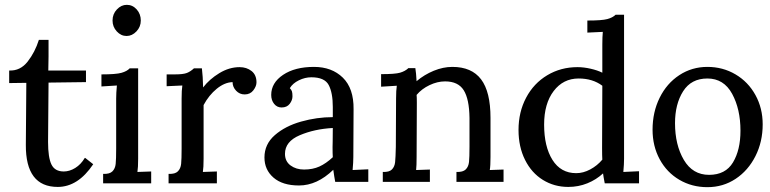

<svg xmlns="http://www.w3.org/2000/svg" viewBox="-20 -753 3188 795"><path d="M181 -519 180 -461H336V-413L181 -411L179 -165Q179 -101 193 -72Q207 -43 244 -43Q268 -43 291.5 -57.5Q315 -72 331 -99H333L366 -73Q303 21 219 21Q86 21 87 -153L89 -410L18 -409V-461Q64 -459 94.5 -498Q125 -537 141 -588H181Z M446 -668Q446 -695 464 -714Q482 -733 505 -733Q529 -733 546 -714Q563 -695 563 -668Q563 -642 545 -623Q527 -604 504 -604Q481 -604 463.5 -623Q446 -642 446 -668ZM606 6H407V-33H408Q434 -32 445.5 -43.5Q457 -55 459 -74.5Q461 -94 461 -138V-345Q461 -368 464 -399L400 -395V-445H401Q460 -445 483 -451.5Q506 -458 517 -470H552V-96Q552 -59 549 -41L606 -43Z M1042 -412Q1042 -396 1029 -379Q1016 -362 993 -362Q972 -362 957.5 -377.5Q943 -393 943 -413Q910 -412 877.5 -385.5Q845 -359 823 -318V-96Q823 -59 820 -41L878 -43V6H678V-33H679Q705 -32 716.5 -43.5Q728 -55 730 -74.5Q732 -94 732 -138V-345Q732 -380 735 -399L670 -396V-445H704Q739 -445 754 -451Q769 -457 783 -470H816Q820 -438 821 -391Q847 -425 888 -450Q929 -475 972 -475Q1001 -475 1021.5 -459Q1042 -443 1042 -412Z M1444 -301 1443 -103Q1443 -81 1440 -49L1505 -52V0H1368Q1364 -21 1360 -50Q1293 15 1218 15Q1150 15 1112.5 -17.5Q1075 -50 1075 -101Q1075 -156 1118 -193.5Q1161 -231 1226.5 -249.5Q1292 -268 1358 -268V-310Q1358 -369 1341 -401Q1324 -433 1269 -433Q1243 -433 1217.5 -420.5Q1192 -408 1180 -388Q1187 -381 1189 -374Q1191 -367 1191 -354Q1191 -338 1179.5 -323Q1168 -308 1146 -308Q1127 -308 1115 -323Q1103 -338 1103 -360Q1103 -410 1152 -443Q1201 -476 1280 -476Q1354 -476 1399.5 -431.5Q1445 -387 1444 -301ZM1160 -116Q1160 -85 1183 -68Q1206 -51 1239 -51Q1275 -51 1302.5 -63.5Q1330 -76 1358 -102Q1357 -116 1357 -144Q1357 -149 1357.5 -166.5Q1358 -184 1358 -223Q1282 -219 1221 -193Q1160 -167 1160 -116Z M2065 0H1870V-41Q1897 -40 1908.5 -51.5Q1920 -63 1922 -82.5Q1924 -102 1924 -145V-265Q1923 -343 1900 -379.5Q1877 -416 1823 -416Q1791 -416 1758.5 -400.5Q1726 -385 1705 -360Q1706 -351 1706 -328L1705 -103Q1705 -66 1703 -49L1760 -51V0H1565V-41Q1592 -40 1603 -51.5Q1614 -63 1616 -81.5Q1618 -100 1619 -145L1620 -345Q1620 -379 1623 -398L1558 -394V-446Q1616 -446 1636.5 -452Q1657 -458 1670 -470V-471H1700V-469Q1703 -453 1705 -415V-417Q1737 -444 1776 -460Q1815 -476 1853 -476Q1933 -476 1972 -424.5Q2011 -373 2011 -265V-103Q2011 -66 2008 -49L2065 -51Z M2626 6H2484Q2478 -25 2477 -35Q2449 -9 2412 6Q2375 21 2333 21Q2275 21 2228 -8Q2181 -37 2154 -91Q2127 -145 2127 -215Q2127 -289 2158.5 -348.5Q2190 -408 2246 -441.5Q2302 -475 2371 -475Q2397 -475 2425.5 -468.5Q2454 -462 2474 -452V-568Q2474 -600 2476 -621L2412 -618V-668H2413Q2472 -668 2494.5 -674Q2517 -680 2529 -692H2564V-96Q2564 -73 2561 -41L2626 -44ZM2473 -140 2474 -398Q2434 -428 2376 -428Q2312 -428 2272.5 -376Q2233 -324 2233 -237Q2233 -146 2267.5 -91Q2302 -36 2366 -36Q2395 -36 2424 -51.5Q2453 -67 2474 -92Q2473 -107 2473 -140Z M3138 -238Q3138 -166 3108 -106.5Q3078 -47 3026 -12.5Q2974 22 2909 22Q2845 22 2793 -8.5Q2741 -39 2711.5 -93.5Q2682 -148 2682 -216Q2682 -289 2711.5 -348.5Q2741 -408 2793 -442Q2845 -476 2909 -476Q2973 -476 3025.5 -445Q3078 -414 3108 -359.5Q3138 -305 3138 -238ZM2775 -243Q2775 -153 2811.5 -91Q2848 -29 2916 -29Q2984 -29 3015 -80.5Q3046 -132 3046 -212Q3046 -301 3011.5 -364.5Q2977 -428 2909 -428Q2842 -428 2808.5 -375Q2775 -322 2775 -243Z"/></svg>

Font: Sumana
Style: Regular
Weight: 400
Designer: Cyreal, Alexei Vanyashin (Devanagari), Olga Karpushina (Latin)
Foundry: Cyreal
Version: Version 1.015;PS 001.015;hotconv 1.0.70;makeotf.lib2.5.58329